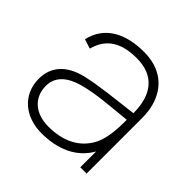

<svg xmlns="http://www.w3.org/2000/svg" viewBox="-156 -719 876 876"><g transform="rotate(45 282.5 -281.0)"><path d="M502.1 0V-352.1C502.1 -381.2 500 -407.3 492.7 -434.4C467.7 -525 399 -578.1 294.8 -578.1C175 -578.1 86.5 -531.2 63.5 -428.1L109.4 -413.5C132.3 -502.1 199 -534.4 291.7 -534.4C402.1 -534.4 458.3 -466.7 458.3 -345.8C352.1 -332.3 264.6 -325 183.3 -306.2C81.2 -282.3 41.7 -221.9 41.7 -152.1C41.7 -47.9 121.9 15.6 226 15.6C327.1 15.6 414.6 -18.8 461.5 -102.1V0ZM433.3 -139.6C395.8 -63.5 321.9 -28.1 227.1 -28.1C145.8 -28.1 87.5 -72.9 87.5 -152.1C87.5 -210.4 130.2 -247.9 197.9 -266.7C275 -288.5 358.3 -292.7 458.3 -303.1C458.3 -261.5 457.3 -188.5 433.3 -139.6Z"/></g></svg>

Font: Manrope3 Thin
Style: Regular
Weight: 100
Width: 4
Designer: Mikhail Sharanda
Foundry: Mikhail Sharanda
Version: Version 3.000;PS 003.000;hotconv 1.0.88;makeotf.lib2.5.64775